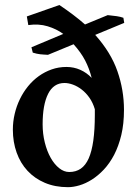

<svg xmlns="http://www.w3.org/2000/svg" viewBox="-20 -738 551 772"><path d="M361.3 -298.8Q353.5 -325.2 339.6 -345Q325.7 -364.7 308.6 -377.9Q291.5 -391.1 273.4 -397.7Q255.4 -404.3 239.3 -404.3Q195.3 -404.3 173.3 -360.4Q151.4 -316.4 151.4 -238.3Q151.4 -199.7 160.2 -164.8Q168.9 -129.9 183.8 -103.5Q198.7 -77.1 218 -61.8Q237.3 -46.4 258.3 -46.4Q285.2 -46.4 304.7 -59.8Q324.2 -73.2 336.7 -101.3Q349.1 -129.4 355.2 -172.9Q361.3 -216.3 361.3 -276.4ZM478.5 -296.4Q478.5 -240.2 467.8 -195.3Q457 -150.4 439 -115.7Q420.9 -81.1 397.7 -56.4Q374.5 -31.7 349.4 -15.9Q324.2 0 299.3 7.3Q274.4 14.6 253.4 14.6Q201.7 14.6 160.4 -2.9Q119.1 -20.5 90.6 -51.3Q62 -82 46.9 -124.5Q31.7 -167 31.7 -216.8Q31.7 -249 39.1 -280.3Q46.4 -311.5 60.1 -339.6Q73.7 -367.7 93 -391.4Q112.3 -415 136.2 -432.1Q160.2 -449.2 188 -459Q215.8 -468.8 247.1 -468.8Q276.9 -468.8 302.7 -457.3Q328.6 -445.8 348.6 -424.8Q338.9 -462.9 322.3 -494.9Q305.7 -526.9 275.9 -560.1L172.9 -517.6Q163.6 -518.1 156 -518.6Q148.4 -519 141.6 -519.8Q134.8 -520.5 127.4 -522.2Q120.1 -523.9 111.8 -526.4L106.4 -547.9L234.4 -601.6Q207 -621.6 171.6 -632.3Q136.2 -643.1 93.8 -637.2L87.9 -671.9L218.8 -717.8Q231.9 -709 245.8 -699.2Q259.8 -689.5 273.2 -679.2Q286.6 -668.9 299.1 -658.9Q311.5 -648.9 321.8 -639.6L413.1 -677.2Q436 -674.8 449.7 -672.9Q463.4 -670.9 476.1 -666.5L479.5 -646L362.8 -597.7Q425.8 -527.3 452.1 -451.7Q478.5 -376 478.5 -296.4Z"/></svg>

Font: Gentium Basic
Style: Bold
Weight: 700
Designer: J. Victor Gaultney and Annie Olsen
Foundry: SIL International
Version: Version 1.100